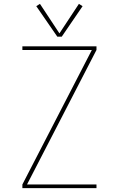

<svg xmlns="http://www.w3.org/2000/svg" viewBox="-20 -975 616 995"><path d="M96 0H480V-19H120L480 -716V-735H96V-716H456L96 -19ZM277 -785H300L408 -943L389 -955L288 -802L187 -955L168 -943Z"/></svg>

Font: Iosevka Sparkle Thin
Style: Regular
Weight: 100
Designer: Belleve Invis
Foundry: Belleve Invis
Version: Version 4.5.0; ttfautohint (v1.8.3)